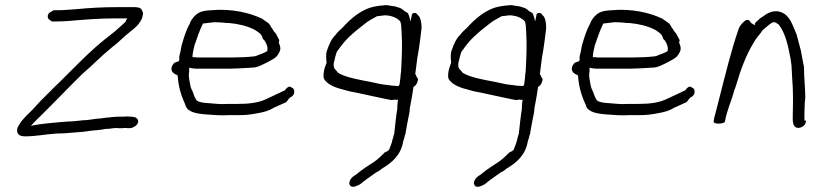

<svg xmlns="http://www.w3.org/2000/svg" viewBox="-20 -511 3217 752"><path d="M47 3C49 17 59 23 79 23C121 23 157 15 201 12C224 12 249 10 271 8L307 5C317 4 327 2 336 1C356 -1 375 -2 393 -6H394C399 -6 405 -7 412 -7C415 -8 420 -9 427 -9C432 -10 437 -10 443 -9H460L469 -10H470C477 -9 481 -9 487 -9C490 -9 491 -9 493 -10H495C497 -10 502 -12 506 -15C512 -17 520 -25 521 -33C523 -43 513 -53 502 -53H500C498 -54 498 -54 495 -54C491 -54 488 -54 481 -55C477 -55 471 -55 466 -54H448C441 -54 434 -54 427 -53H426C421 -53 414 -52 408 -51H407C392 -51 377 -46 358 -46C342 -44 324 -40 305 -40C286 -38 265 -35 244 -35L208 -32C174 -29 144 -26 115 -21L101 -18L111 -29C120 -38 129 -48 139 -57C195 -112 246 -166 302 -221C341 -254 378 -293 419 -326L420 -327C444 -344 465 -368 489 -386C512 -404 525 -415 537 -441L539 -452C541 -456 541 -463 537 -468C533 -485 514 -483 485 -483H435C382 -483 329 -480 278 -475L249 -473C235 -472 225 -471 212 -471H193C189 -471 186 -469 184 -467H183L182 -466C174 -463 168 -457 167 -449C166 -441 170 -435 176 -432L177 -431H178C180 -429 181 -427 185 -427H204C221 -427 234 -428 250 -429C308 -434 368 -439 428 -439H479L474 -432C473 -430 474 -427 470 -424C457 -412 445 -401 431 -389L411 -373C405 -369 400 -364 394 -359H393C328 -307 272 -247 213 -189L188 -165C181 -158 175 -151 167 -144C159 -135 148 -125 143 -120L129 -105C123 -99 116 -91 109 -83C93 -68 77 -52 63 -35C55 -21 46 -13 47 3ZM245 -39Z M652 -246C649 -229 661 -223 675 -216L676 -214C679 -168 691 -133 707 -98V-97C715 -72 749 -66 785 -63C813 -61 844 -58 874 -60H913C941 -60 961 -62 986 -67C1015 -72 1034 -77 1056 -91H1057L1101 -111C1107 -117 1110 -124 1116 -129C1122 -131 1131 -139 1132 -146C1134 -160 1130 -165 1122 -168V-169H1121C1112 -176 1104 -168 1097 -159V-157H1095C1073 -147 1050 -135 1027 -125C994 -108 954 -104 911 -104H872C844 -102 821 -105 797 -107C781 -108 763 -109 751 -117C745 -124 740 -136 737 -146C733 -158 727 -164 725 -179C723 -194 717 -209 721 -231V-246C726 -245 730 -243 737 -243H738C743 -242 746 -242 749 -242H883C911 -243 938 -244 965 -246C988 -246 1004 -256 1025 -266C1044 -277 1062 -283 1071 -301C1083 -319 1077 -330 1072 -344V-346C1073 -348 1073 -349 1074 -353C1072 -359 1070 -362 1069 -363C1065 -372 1061 -380 1053 -388C1050 -393 1046 -400 1041 -406V-407C1039 -411 1036 -415 1033 -419C1025 -424 1014 -433 1006 -438C958 -461 886 -478 809 -471C791 -470 774 -469 759 -461C745 -454 731 -438 724 -421V-420C709 -393 701 -367 691 -332L686 -305C684 -298 682 -292 682 -285V-284C682 -282 683 -280 682 -276L681 -272L663 -265C659 -261 653 -253 652 -246ZM734 -287V-292C735 -305 738 -318 741 -330V-331C751 -360 761 -391 775 -419H777C790 -421 804 -422 819 -424H820C836 -424 851 -423 868 -421H876C912 -418 949 -409 974 -396H975C985 -389 1002 -381 1007 -367L1008 -366L1007 -365C1008 -360 1012 -356 1013 -355H1014L1020 -346V-345L1021 -344C1023 -337 1030 -330 1027 -314V-311C1017 -305 1005 -300 993 -296C989 -294 980 -290 973 -290C946 -287 917 -286 890 -286H751C750 -286 749 -286 744 -287ZM1027 -124V-125Z M1261 -314C1255 -299 1258 -277 1259 -267V-265C1255 -255 1251 -244 1249 -234C1247 -221 1246 -210 1249 -202C1259 -186 1278 -174 1303 -166L1346 -154C1403 -143 1456 -130 1513 -119C1517 -120 1524 -120 1527 -121H1529L1530 -120H1539L1538 -115C1534 -84 1539 -98 1533 -65L1530 -41C1528 -23 1526 -4 1524 13C1523 17 1522 18 1522 18C1521 25 1519 29 1517 37C1515 50 1509 60 1506 70C1504 80 1493 83 1487 86C1476 97 1463 110 1448 121C1423 137 1395 155 1373 174H1372L1361 182C1349 193 1343 210 1354 218C1363 225 1378 217 1390 211C1410 194 1433 179 1455 163H1456C1466 158 1472 153 1479 147H1480C1516 125 1550 96 1559 44V43C1561 36 1564 30 1565 23V21C1566 19 1567 17 1568 14L1570 1C1572 -13 1580 -52 1583 -67C1586 -82 1583 -76 1586 -92L1590 -113C1595 -142 1595 -139 1599 -168V-170C1606 -176 1611 -177 1616 -193V-194C1618 -199 1617 -204 1615 -206H1614L1606 -223L1607 -225L1615 -288L1617 -298C1623 -332 1627 -366 1631 -399C1632 -418 1628 -440 1620 -449H1619C1611 -460 1607 -464 1594 -457L1588 -427L1583 -446C1582 -450 1580 -454 1578 -459C1574 -462 1568 -466 1563 -468L1562 -469L1560 -472C1556 -474 1553 -476 1549 -479C1538 -483 1526 -487 1513 -488H1512C1503 -490 1496 -491 1489 -491C1484 -490 1478 -489 1470 -489C1464 -488 1457 -487 1451 -486C1397 -477 1353 -438 1320 -401C1312 -394 1303 -386 1296 -377V-376C1280 -362 1270 -340 1261 -314ZM1288 -268 1290 -275 1292 -284C1293 -290 1295 -294 1296 -298C1297 -304 1299 -308 1302 -313H1303C1316 -332 1331 -351 1348 -367C1367 -385 1388 -402 1409 -418C1423 -430 1439 -437 1454 -446L1455 -447H1457C1457 -447 1458 -448 1461 -448C1464 -448 1465 -449 1471 -449C1475 -450 1482 -450 1486 -451H1487C1512 -451 1536 -441 1547 -428C1553 -416 1551 -401 1553 -387V-384C1556 -333 1554 -292 1551 -233V-232C1549 -223 1549 -214 1548 -204C1547 -196 1546 -188 1545 -181V-180L1541 -174H1538C1534 -174 1530 -175 1528 -175H1522C1517 -175 1512 -176 1506 -177C1491 -179 1475 -180 1460 -184L1432 -190C1391 -198 1348 -205 1315 -220L1304 -226L1296 -236C1287 -243 1285 -253 1288 -268ZM1407 -413H1408ZM1531 -45Z M1749 -314C1743 -299 1746 -277 1747 -267V-265C1743 -255 1739 -244 1737 -234C1735 -221 1734 -210 1737 -202C1747 -186 1766 -174 1791 -166L1834 -154C1891 -143 1944 -130 2001 -119C2005 -120 2012 -120 2015 -121H2017L2018 -120H2027L2026 -115C2022 -84 2027 -98 2021 -65L2018 -41C2016 -23 2014 -4 2012 13C2011 17 2010 18 2010 18C2009 25 2007 29 2005 37C2003 50 1997 60 1994 70C1992 80 1981 83 1975 86C1964 97 1951 110 1936 121C1911 137 1883 155 1861 174H1860L1849 182C1837 193 1831 210 1842 218C1851 225 1866 217 1878 211C1898 194 1921 179 1943 163H1944C1954 158 1960 153 1967 147H1968C2004 125 2038 96 2047 44V43C2049 36 2052 30 2053 23V21C2054 19 2055 17 2056 14L2058 1C2060 -13 2068 -52 2071 -67C2074 -82 2071 -76 2074 -92L2078 -113C2083 -142 2083 -139 2087 -168V-170C2094 -176 2099 -177 2104 -193V-194C2106 -199 2105 -204 2103 -206H2102L2094 -223L2095 -225L2103 -288L2105 -298C2111 -332 2115 -366 2119 -399C2120 -418 2116 -440 2108 -449H2107C2099 -460 2095 -464 2082 -457L2076 -427L2071 -446C2070 -450 2068 -454 2066 -459C2062 -462 2056 -466 2051 -468L2050 -469L2048 -472C2044 -474 2041 -476 2037 -479C2026 -483 2014 -487 2001 -488H2000C1991 -490 1984 -491 1977 -491C1972 -490 1966 -489 1958 -489C1952 -488 1945 -487 1939 -486C1885 -477 1841 -438 1808 -401C1800 -394 1791 -386 1784 -377V-376C1768 -362 1758 -340 1749 -314ZM1776 -268 1778 -275 1780 -284C1781 -290 1783 -294 1784 -298C1785 -304 1787 -308 1790 -313H1791C1804 -332 1819 -351 1836 -367C1855 -385 1876 -402 1897 -418C1911 -430 1927 -437 1942 -446L1943 -447H1945C1945 -447 1946 -448 1949 -448C1952 -448 1953 -449 1959 -449C1963 -450 1970 -450 1974 -451H1975C2000 -451 2024 -441 2035 -428C2041 -416 2039 -401 2041 -387V-384C2044 -333 2042 -292 2039 -233V-232C2037 -223 2037 -214 2036 -204C2035 -196 2034 -188 2033 -181V-180L2029 -174H2026C2022 -174 2018 -175 2016 -175H2010C2005 -175 2000 -176 1994 -177C1979 -179 1963 -180 1948 -184L1920 -190C1879 -198 1836 -205 1803 -220L1792 -226L1784 -236C1775 -243 1773 -253 1776 -268ZM1895 -413H1896ZM2019 -45Z M2220 -246C2217 -229 2229 -223 2243 -216L2244 -214C2247 -168 2259 -133 2275 -98V-97C2283 -72 2317 -66 2353 -63C2381 -61 2412 -58 2442 -60H2481C2509 -60 2529 -62 2554 -67C2583 -72 2602 -77 2624 -91H2625L2669 -111C2675 -117 2678 -124 2684 -129C2690 -131 2699 -139 2700 -146C2702 -160 2698 -165 2690 -168V-169H2689C2680 -176 2672 -168 2665 -159V-157H2663C2641 -147 2618 -135 2595 -125C2562 -108 2522 -104 2479 -104H2440C2412 -102 2389 -105 2365 -107C2349 -108 2331 -109 2319 -117C2313 -124 2308 -136 2305 -146C2301 -158 2295 -164 2293 -179C2291 -194 2285 -209 2289 -231V-246C2294 -245 2298 -243 2305 -243H2306C2311 -242 2314 -242 2317 -242H2451C2479 -243 2506 -244 2533 -246C2556 -246 2572 -256 2593 -266C2612 -277 2630 -283 2639 -301C2651 -319 2645 -330 2640 -344V-346C2641 -348 2641 -349 2642 -353C2640 -359 2638 -362 2637 -363C2633 -372 2629 -380 2621 -388C2618 -393 2614 -400 2609 -406V-407C2607 -411 2604 -415 2601 -419C2593 -424 2582 -433 2574 -438C2526 -461 2454 -478 2377 -471C2359 -470 2342 -469 2327 -461C2313 -454 2299 -438 2292 -421V-420C2277 -393 2269 -367 2259 -332L2254 -305C2252 -298 2250 -292 2250 -285V-284C2250 -282 2251 -280 2250 -276L2249 -272L2231 -265C2227 -261 2221 -253 2220 -246ZM2302 -287V-292C2303 -305 2306 -318 2309 -330V-331C2319 -360 2329 -391 2343 -419H2345C2358 -421 2372 -422 2387 -424H2388C2404 -424 2419 -423 2436 -421H2444C2480 -418 2517 -409 2542 -396H2543C2553 -389 2570 -381 2575 -367L2576 -366L2575 -365C2576 -360 2580 -356 2581 -355H2582L2588 -346V-345L2589 -344C2591 -337 2598 -330 2595 -314V-311C2585 -305 2573 -300 2561 -296C2557 -294 2548 -290 2541 -290C2514 -287 2485 -286 2458 -286H2319C2318 -286 2317 -286 2312 -287ZM2595 -124V-125Z M2775 -32C2779 -29 2787 -26 2796 -27H2797C2802 -26 2816 -30 2819 -33C2827 -81 2846 -117 2857 -161L2858 -162L2864 -180C2881 -239 2903 -296 2930 -341C2940 -360 2955 -375 2966 -391V-392L2992 -414C2997 -417 3001 -421 3008 -424H3009C3012 -424 3015 -423 3017 -423H3019C3021 -420 3025 -418 3028 -416H3029C3056 -383 3067 -331 3076 -283L3080 -255C3081 -237 3082 -218 3083 -200C3087 -155 3086 -108 3085 -59V-41C3085 -26 3090 -12 3104 -10C3120 -10 3134 -19 3136 -33C3137 -37 3137 -38 3135 -39H3131C3130 -60 3131 -86 3132 -108V-109L3134 -126C3134 -168 3129 -204 3129 -248C3127 -258 3125 -268 3123 -279L3117 -312C3111 -334 3106 -353 3100 -376C3084 -411 3076 -449 3040 -463C3013 -474 2986 -461 2968 -446H2967C2964 -444 2961 -442 2957 -439L2947 -430C2946 -429 2939 -423 2937 -420L2936 -412C2931 -416 2922 -420 2919 -424C2918 -429 2914 -434 2903 -433C2891 -426 2877 -411 2872 -395C2843 -310 2821 -219 2797 -125L2786 -82C2783 -69 2778 -55 2776 -42ZM3117 -312Z"/></svg>

Font: Scribbler
Style: LtIta
Weight: 300
Designer: Mew Too
Foundry: Cannot Into Space Fonts
Version: Version 1.001